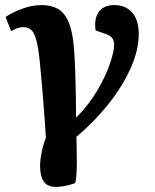

<svg xmlns="http://www.w3.org/2000/svg" viewBox="-20 -546 613 757"><path d="M202 191Q167 191 152.5 169.5Q138 148 138 109Q138 83 145 50.5Q152 18 161 -3Q158 -50 155.5 -84Q153 -118 150.5 -148.5Q148 -179 145 -215Q142 -251 137 -302Q131 -359 123 -388.5Q115 -418 102.5 -428.5Q90 -439 71 -439Q61 -439 50 -435.5Q39 -432 24 -423L2 -479Q26 -496 66 -511Q106 -526 145 -526Q181 -526 207.5 -511.5Q234 -497 250.5 -459Q267 -421 272 -351Q275 -312 276.5 -265Q278 -218 279 -170.5Q280 -123 280 -82Q330 -132 363.5 -189Q397 -246 413.5 -295Q430 -344 430 -369Q430 -386 422.5 -396Q415 -406 394 -413L357 -426Q350 -472 369.5 -499Q389 -526 431 -526Q475 -526 501 -496.5Q527 -467 527 -412Q527 -349 495.5 -278Q464 -207 408.5 -137Q353 -67 281 -6Q282 6 282 25Q282 44 282.5 61.5Q283 79 283 88Q283 118 281.5 141Q280 164 276 176Q255 184 234 187.5Q213 191 202 191Z"/></svg>

Font: Literata 12pt
Style: Bold Italic
Weight: 700
Italic angle: -2°
Designer: Latin by Veronika Burian and Jose Scaglione. Greek by Irene Vlachou. Cyrillic by Vera Evstafieva
Foundry: TypeTogether
Version: Version 3.002